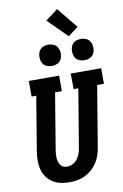

<svg xmlns="http://www.w3.org/2000/svg" viewBox="-123 -1260 856 1335"><g transform="rotate(-10 305.0 -592.5)"><path d="M257 8Q225 8 194.5 1.5Q164 -5 138.5 -21.5Q113 -38 95.5 -63Q78 -88 70.5 -118Q63 -148 63.5 -180.5Q64 -213 69 -245L132 -625H99V-735H313V-625H265L199 -227Q197 -213 196 -199.5Q195 -186 196 -172.5Q197 -159 201 -146Q205 -133 212 -123Q219 -113 231.5 -107.5Q244 -102 258 -102Q278 -102 297.5 -111.5Q317 -121 330 -138Q343 -155 350.5 -175Q358 -195 361 -215L429 -625H396L395 -735H610V-625H562L491 -197Q487 -170 478 -143Q469 -116 453 -91.5Q437 -67 414.5 -47Q392 -27 366 -14.5Q340 -2 312 3Q284 8 257 8ZM505 -810Q488 -810 471 -816.5Q454 -823 444.5 -836.5Q435 -850 432 -867.5Q429 -885 432 -903Q434 -916 440.5 -927.5Q447 -939 457.5 -946.5Q468 -954 480.5 -957Q493 -960 506 -960Q523 -960 540 -953.5Q557 -947 566.5 -933.5Q576 -920 579.5 -902.5Q583 -885 580 -867Q577 -854 571 -842.5Q565 -831 554 -823.5Q543 -816 530.5 -813Q518 -810 505 -810ZM275 -810Q258 -810 241 -816.5Q224 -823 214.5 -836.5Q205 -850 202 -867.5Q199 -885 202 -903Q204 -916 210.5 -927.5Q217 -939 227.5 -946.5Q238 -954 250.5 -957Q263 -960 276 -960Q293 -960 310 -953.5Q327 -947 336.5 -933.5Q346 -920 349.5 -902.5Q353 -885 350 -867Q347 -854 341 -842.5Q335 -831 324 -823.5Q313 -816 300.5 -813Q288 -810 275 -810ZM427 -993 292 -1127 379 -1193 498 -1047Z"/></g></svg>

Font: Iosevka HT Extrabold Extended
Style: Italic
Weight: 800
Width: 7
Italic angle: -9°
Monospace: yes
Designer: Belleve Invis
Foundry: Belleve Invis
Version: Version 32.3.0; ttfautohint (v1.8.4)